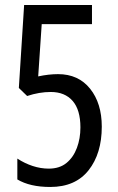

<svg xmlns="http://www.w3.org/2000/svg" viewBox="-20 -734 469 764"><path d="M211 -439Q292 -439 338.5 -381Q385 -323 385 -230Q385 -123 332.5 -56.5Q280 10 180 10Q99 10 49 -20V-103Q78 -84 110 -73.5Q142 -63 174 -63Q217 -63 244.5 -85.5Q272 -108 286 -145.5Q300 -183 300 -227Q300 -297 269 -332.5Q238 -368 182 -368Q159 -368 135.5 -364Q112 -360 88 -352L55 -384L76 -714H346V-638H146L132 -430Q174 -439 211 -439Z"/></svg>

Font: Noto Sans Hebrew ExtraCondensed
Style: Regular
Weight: 400
Width: 2
Designer: Monotype Design Team
Foundry: Monotype Imaging Inc.
Version: Version 2.004; ttfautohint (v1.8.4.7-5d5b)